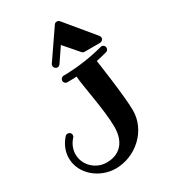

<svg xmlns="http://www.w3.org/2000/svg" viewBox="-249 -1155 1146 1297"><g transform="rotate(-30 324.0 -507.0)"><path d="M614 -716C614 -729 604 -741 589 -741C587 -741 584 -741 582 -740C481 -713 375 -698 268 -697C254 -697 243 -685 243 -671C243 -657 255 -645 269 -646C293 -646 317 -647 341 -648C344 -581 393 -356 393 -226C393 -119 340 -43 228 -43C145 -43 72 -110 72 -195C72 -233 86 -270 115 -302C120 -307 122 -313 122 -320C122 -333 111 -345 96 -345C89 -345 82 -342 77 -337C39 -295 20 -245 20 -196C20 -69 140 23 261 23C418 23 557 -103 557 -260C557 -370 512 -671 512 -671C540 -677 568 -683 596 -691C607 -694 614 -704 614 -716ZM593 -766C605 -766 619 -777 619 -792C619 -798 617 -803 613 -808L431 -1028C426 -1034 419 -1037 410 -1037C402 -1037 394 -1033 390 -1026L239 -806C236 -802 235 -797 235 -792C235 -779 246 -766 261 -766C269 -766 277 -770 282 -777L356 -886L452 -775C457 -769 464 -766 471 -766Z"/></g></svg>

Font: Ribeye
Style: Regular
Weight: 400
Designer: Astigmatic (AOETI)
Foundry: Astigmatic (AOETI)
Version: Version 1.000